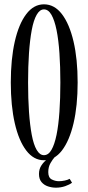

<svg xmlns="http://www.w3.org/2000/svg" viewBox="-20 -731 408 889"><path d="M183.5 11Q136 11 101.5 -34.2Q67 -79.5 48.5 -160.2Q30 -241 30 -349Q30 -457.5 48.5 -538.8Q67 -620 101.5 -665.5Q136 -711 183.5 -711Q232 -711 266.8 -665.5Q301.5 -620 320.5 -538.8Q339.5 -457.5 339.5 -349Q339.5 -241 320.5 -160.2Q301.5 -79.5 266.8 -34.2Q232 11 183.5 11ZM183.5 -12.5Q204 -12.5 218.2 -37Q232.5 -61.5 241.8 -106.8Q251 -152 255.2 -213.5Q259.5 -275 259.5 -349Q259.5 -423 255.2 -484.8Q251 -546.5 241.8 -592Q232.5 -637.5 218.2 -662.5Q204 -687.5 183.5 -687.5Q164 -687.5 149.8 -662.5Q135.5 -637.5 127 -592Q118.5 -546.5 114.2 -484.8Q110 -423 110 -349Q110 -275 114.2 -213.5Q118.5 -152 127 -106.8Q135.5 -61.5 149.8 -37Q164 -12.5 183.5 -12.5ZM239 138Q220.5 138 202.2 132Q184 126 172.2 112Q160.5 98 160.5 74.5Q160.5 52 171.5 35.2Q182.5 18.5 197.5 7Q212.5 -4.5 224 -11.5L234 -4.5Q224 6.5 213.8 24.2Q203.5 42 203.5 66Q203.5 91.5 219.5 99.8Q235.5 108 253 108Q265.5 108 279.8 105Q294 102 302.5 97L313.5 115Q302 124 281.8 131Q261.5 138 239 138Z"/></svg>

Font: Imbue 48pt
Style: Regular
Weight: 400
Designer: Tyler Finck
Foundry: Etcetera Type Company
Version: Version 1.102